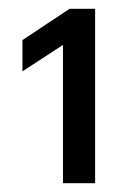

<svg xmlns="http://www.w3.org/2000/svg" viewBox="-20 -724 300 436"><path d="M196 -308H123V-622L31 -562V-633L138 -704H196Z"/></svg>

Font: CBA Beacon Sans
Style: Regular
Weight: 400
Designer: Wei Huang
Foundry: Wei Huang
Version: Version 1.002